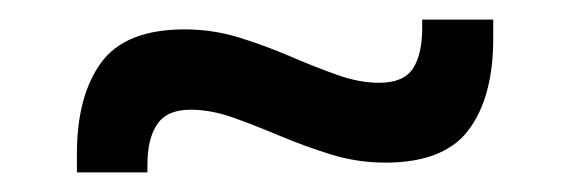

<svg xmlns="http://www.w3.org/2000/svg" viewBox="-20 -404 582 196"><path d="M373.5 -238Q345 -238 318.2 -246.2Q291.5 -254.5 266.5 -265Q241.5 -275.5 218.5 -283.8Q195.5 -292 174.5 -292Q150.5 -292 140.5 -277.2Q130.5 -262.5 130.5 -236V-228H58.5V-247Q58.5 -306 83.2 -340Q108 -374 168.5 -374Q197 -374 223.8 -365.8Q250.5 -357.5 275.5 -346.8Q300.5 -336 323.5 -327.8Q346.5 -319.5 367 -319.5Q392 -319.5 401.5 -334Q411 -348.5 411 -375.5V-384H483.5V-364.5Q483.5 -305 458.5 -271.5Q433.5 -238 373.5 -238Z"/></svg>

Font: Anek Malayalam Medium
Style: Regular
Weight: 500
Designer: Maithili Shingre (Malayalam) & Yesha Goshar (Latin)
Foundry: Ek Type
Version: Version 1.003